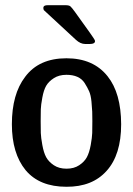

<svg xmlns="http://www.w3.org/2000/svg" viewBox="-20 -712 515 742"><path d="M25.9 -231.9Q25.9 -348.1 77.1 -415Q130.4 -486.8 236.8 -486.8Q340.8 -486.8 396 -417Q447.8 -352.1 448.2 -231.9Q448.2 -113.8 392.1 -51.8Q336.9 10.3 236.8 9.8Q132.8 9.8 79.1 -54.2Q25.9 -119.1 25.9 -231.9ZM336.9 -244.1Q336.9 -267.1 336.4 -280.5Q335.9 -293.9 333.5 -319.1Q331.1 -344.2 324.5 -359.1Q317.9 -374 307.4 -390.6Q296.9 -407.2 279.1 -415Q261.2 -422.9 236.8 -422.9Q208 -422.9 188 -409.9Q168 -397 158.4 -380.4Q148.9 -363.8 143.6 -335Q138.2 -306.2 137.7 -289.6Q137.2 -272.9 137.2 -243.9Q137.2 -214.8 137.7 -198Q138.2 -181.2 143.6 -151.6Q148.9 -122.1 158.4 -104.5Q168 -86.9 188 -73.5Q208 -60.1 237.1 -60.1Q266.1 -60.1 286.1 -73.5Q306.2 -86.9 315.7 -104.5Q325.2 -122.1 330.6 -151.6Q335.9 -181.2 336.4 -198Q336.9 -214.8 336.9 -244.1ZM147.5 -681.2Q147.5 -692.4 165 -691.9H233.4Q246.6 -691.9 252 -687.5Q257.3 -683.1 271 -664.1Q344.2 -563 346.2 -557.1Q347.2 -555.2 347.2 -553.2Q347.2 -542 327.1 -542H309.1Q291 -542 273.4 -558.1Q153.3 -668.9 149.4 -672.9Q147.5 -677.2 147.5 -681.2Z"/></svg>

Font: CMU Sans Serif Demi Condensed
Style: DemiCondensed
Weight: 600
Width: 3
Version: Version 0.7.0